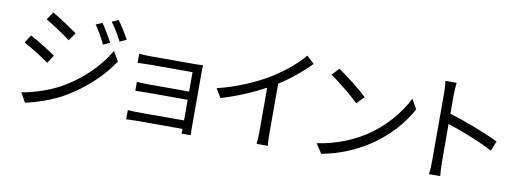

<svg xmlns="http://www.w3.org/2000/svg" viewBox="-65 -1187 4389 1630"><g transform="rotate(10 2129.5 -372.5)"><path d="M95 -475C156 -444 264 -374 314 -338L359 -408C316 -439 199 -511 140 -543ZM141 -53 187 28C280 9 418 -37 518 -96C678 -190 816 -319 903 -453L855 -536C774 -395 642 -264 476 -169C375 -112 250 -72 141 -53ZM246 -701C304 -667 413 -595 461 -558L508 -627C465 -658 350 -735 291 -768ZM663 -730C696 -684 729 -624 754 -572L811 -598C788 -645 743 -717 718 -753ZM793 -777C827 -732 861 -675 888 -622L945 -648C920 -694 876 -766 849 -801Z M1058 18C1074 17 1109 15 1141 15H1543C1543 31 1543 47 1542 56H1621C1620 42 1619 18 1619 2V-496C1619 -515 1619 -536 1620 -547C1607 -546 1581 -545 1559 -545H1172C1146 -545 1089 -547 1070 -549V-471C1088 -472 1146 -474 1172 -474H1543V-307H1181C1147 -307 1111 -310 1092 -311V-234C1112 -235 1147 -236 1182 -236H1543V-58H1140C1106 -58 1074 -60 1058 -62Z M1768 -376 1814 -299C1945 -337 2083 -396 2190 -454V-76C2190 -38 2187 12 2184 31H2282C2278 11 2276 -38 2276 -76V-504C2379 -569 2475 -651 2544 -721L2478 -782C2422 -710 2317 -623 2215 -560C2105 -491 1935 -415 1768 -376Z M2686 -63 2739 19C2906 -12 3032 -73 3132 -136C3283 -231 3400 -367 3468 -492L3420 -577C3362 -454 3240 -306 3086 -209C2991 -150 2861 -89 2686 -63ZM2709 -658C2784 -608 2906 -506 2957 -455L3019 -519C2966 -571 2832 -676 2766 -719Z M3669 -774C3675 -743 3677 -698 3677 -670V-88C3677 -51 3675 -2 3670 30H3767C3763 -3 3761 -57 3761 -88L3760 -418C3871 -383 4044 -316 4153 -257L4187 -342C4082 -395 3892 -467 3760 -507V-670C3760 -700 3764 -743 3767 -774Z"/></g></svg>

Font: GenEiGothic-pro-Regular
Style: Regular
Weight: 400
Designer: Ryoko NISHIZUKA (kana & ideographs); Paul D. Hunt (Latin, Greek & Cyrillic); Wenlong ZHANG (bopomofo); Sandoll Communica
Foundry: Adobe Systems Incorporated; o_tamon
Version: Version 1.000.140830